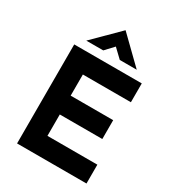

<svg xmlns="http://www.w3.org/2000/svg" viewBox="-228 -1108 1121 1236"><g transform="rotate(30 333.0 -490.0)"><path d="M597 -736V-596H240V-439H556V-299H240V-140H611V0H95V-736ZM399 -796 334 -858 276 -796H150L335 -980H336L525 -796Z"/></g></svg>

Font: Josefin Sans
Style: Bold
Weight: 700
Designer: Santiago Orozco
Foundry: Typemade
Version: Version 2.000